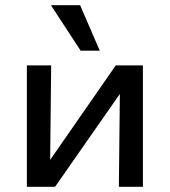

<svg xmlns="http://www.w3.org/2000/svg" viewBox="-20 -723 657 743"><path d="M135 0V-48L428 -470H486V-420L193 0ZM84 0V-470H178L173 0ZM440 0 445 -470H533V0ZM292 -527 177 -703H290L366 -527Z"/></svg>

Font: Ysabeau SC SemiBold
Style: Regular
Weight: 600
Designer: Christian Thalmann (Catharsis Fonts)
Version: Version 2.001;gftools[0.9.30]; featfreeze: smcp